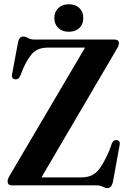

<svg xmlns="http://www.w3.org/2000/svg" viewBox="-20 -890 614 922"><path d="M541.5 -656 179 -38H367.5Q398.5 -38 420.2 -47.8Q442 -57.5 460.8 -84Q479.5 -110.5 502.5 -161L517.5 -202Q525.5 -220 542 -217Q559.5 -213.5 554 -190.5L522 -15Q515 13 496 13Q485 13 472.8 6.5Q460.5 0 441.5 0H36Q16.5 0 16.5 -20Q16.5 -30 26.5 -47L388.5 -661.5H210.5Q168.5 -661.5 143.2 -640.5Q118 -619.5 92 -563L77.5 -526.5Q68.5 -505.5 50.5 -509.5Q34 -513 38 -533.5L66.5 -686.5Q72 -714.5 91 -714.5Q103.5 -714.5 115.5 -707.2Q127.5 -700 147 -700H531Q551 -700 551 -682Q551 -670.5 541.5 -656ZM310.5 -737.5Q278.5 -737.5 259.8 -755.8Q241 -774 241 -803.5Q241 -833 260 -851.2Q279 -869.5 310.5 -869.5Q342.5 -869.5 361.2 -851.2Q380 -833 380 -803.5Q380 -774 361.2 -755.8Q342.5 -737.5 310.5 -737.5Z"/></svg>

Font: Fraunces 144pt Soft SemiBold
Style: Regular
Weight: 600
Version: Version 1.000;[b76b70a41]